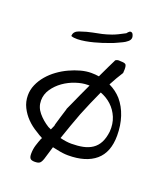

<svg xmlns="http://www.w3.org/2000/svg" viewBox="-136 -732 755 902"><g transform="rotate(20 242.0 -281.5)"><path d="M117.2 53.7Q117.2 30.3 123.5 9.8Q129.9 -10.7 137.7 -30.3Q139.6 -31.2 140.6 -33.2Q123 -42 107.4 -52.7Q79.1 -69.3 57.6 -91.3Q36.1 -113.3 22.5 -140.6Q8.8 -168 8.8 -200.2Q8.8 -227.5 20 -253.4Q31.2 -279.3 50.3 -301.8Q69.3 -324.2 94.2 -342.3Q119.1 -360.4 146.5 -373Q173.8 -385.7 201.2 -393.1Q228.5 -400.4 252.9 -400.4Q273.4 -400.4 292 -397.5Q293.9 -401.4 295.9 -406.2Q309.6 -434.6 319.8 -456.5Q330.1 -478.5 335.9 -489.3Q336.9 -494.1 340.8 -496.1Q344.7 -498 348.6 -499Q352.5 -500 357.4 -499.5Q362.3 -499 364.3 -499Q383.8 -499 389.2 -493.7Q394.5 -488.3 394.5 -469.7Q394.5 -467.8 394 -460Q393.6 -452.1 393.6 -451.2Q372.1 -418 351.6 -378.9Q386.7 -362.3 412.1 -334Q439.5 -301.8 453.6 -258.8Q467.8 -215.8 467.8 -165Q467.8 -81.1 419.4 -40Q371.1 1 282.2 1Q256.8 1 226.6 -5.9Q214.8 -7.8 203.1 -10.7Q192.4 23.4 183.6 53.7Q177.7 71.3 170.4 77.1Q163.1 83 145.5 83Q128.9 83 123 76.2Q117.2 69.3 117.2 53.7ZM278.3 -55.7Q309.6 -55.7 335.9 -61Q362.3 -66.4 381.8 -79.6Q401.4 -92.8 413.1 -115.2Q424.8 -137.7 428.7 -170.9Q431.6 -210 418.5 -241.7Q405.3 -273.4 380.9 -295.9Q357.4 -317.4 326.2 -329.1Q296.9 -265.6 270.5 -200.2Q245.1 -132.8 222.7 -66.4Q222.7 -65.4 221.7 -63.5Q252.9 -55.7 278.3 -55.7ZM75.2 -198.2Q75.2 -165 97.2 -138.7Q119.1 -112.3 150.4 -92.8Q157.2 -88.9 165 -85.9Q169.9 -96.7 174.8 -107.4Q174.8 -112.3 179.2 -126Q183.6 -139.6 188 -155.8Q192.4 -171.9 197.3 -186Q202.1 -200.2 202.1 -203.1Q207 -213.9 217.3 -236.3Q227.5 -258.8 240.2 -287.1Q252 -313.5 265.6 -341.8H256.8Q229.5 -341.8 197.3 -331.1Q165 -320.3 138.2 -301.3Q111.3 -282.2 93.3 -255.9Q75.2 -229.5 75.2 -198.2ZM105.5 -531.2Q105.5 -543.9 112.8 -551.8Q120.1 -559.6 131.8 -563.5Q168.9 -576.2 193.4 -580.6Q217.8 -585 238.8 -589.8Q259.8 -594.7 283.2 -603Q306.6 -611.3 343.8 -631.8Q344.7 -633.8 349.6 -638.7Q354.5 -643.6 356.4 -644.5H357.4Q358.4 -644.5 358.9 -645Q359.4 -645.5 360.4 -645.5Q369.1 -645.5 373 -637.2Q377 -628.9 377 -622.1Q377 -610.4 365.7 -601.1Q354.5 -591.8 343.8 -586.9Q325.2 -578.1 318.8 -575.2Q312.5 -572.3 305.7 -569.3Q299.8 -567.4 286.1 -562Q272.5 -556.6 254.4 -550.8Q236.3 -544.9 215.8 -539.6Q195.3 -534.2 175.3 -530.8Q155.3 -527.3 136.7 -526.9Q118.2 -526.4 105.5 -531.2Z"/></g></svg>

Font: Swanky and Moo Moo
Style: Regular
Weight: 400
Designer: Kimberly Geswein
Foundry: Kimberly Geswein
Version: Version 1.002 2001